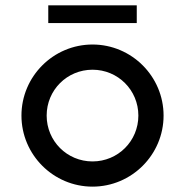

<svg xmlns="http://www.w3.org/2000/svg" viewBox="-20 -691 690 716"><path d="M325 -89C230 -89 154 -165 154 -260C154 -355 230 -431 325 -431C420 -431 496 -355 496 -260C496 -165 420 -89 325 -89ZM60 -260C60 -114 179 5 325 5C471 5 590 -114 590 -260C590 -406 471 -525 325 -525C179 -525 60 -406 60 -260ZM160 -605H490V-671H160Z"/></svg>

Font: Grotesk 02 Mince
Style: Bold
Weight: 400
Designer: Frank Adebiaye, contributions by Jérémy Landes, Ariel Martín Pérez
Foundry: Velvetyne Type Foundry
Version: Version 3.000;Glyphs 3.1.2 (3150)